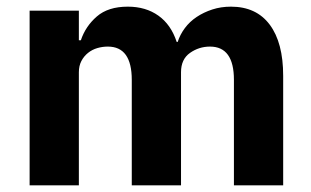

<svg xmlns="http://www.w3.org/2000/svg" viewBox="-20 -557 934 577"><path d="M69 0V-525H217V-436H223Q237 -478 271 -507.5Q305 -537 364 -537Q418 -537 456 -510Q494 -483 511 -431H514Q521 -453 535.5 -472.5Q550 -492 571 -506Q592 -520 618 -528.5Q644 -537 674 -537Q750 -537 790.5 -483Q831 -429 831 -329V0H683V-317Q683 -417 611 -417Q578 -417 551 -398Q524 -379 524 -340V0H376V-317Q376 -417 304 -417Q288 -417 272.5 -412.5Q257 -408 244.5 -398Q232 -388 224.5 -373.5Q217 -359 217 -340V0Z"/></svg>

Font: IBM Plex Sans KR
Style: Bold
Weight: 700
Designer: Mike Abbink; Paul van der Laan; Pieter van Rosmalen; Wujin Sim; Chorong Kim; Dohee Lee;
Foundry: Sandoll Inc.
Version: Version 1.001